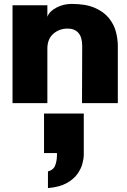

<svg xmlns="http://www.w3.org/2000/svg" viewBox="-20 -527 647 981"><path d="M346 -507Q418 -507 464 -487Q510 -467 536 -435Q562 -403 572 -365.5Q582 -328 582 -292V0H399L400 -292Q400 -337 380.5 -359Q361 -381 326 -381Q283 -381 252.5 -354.5Q222 -328 222 -278V0H44V-500H222V-441Q232 -469 268 -488Q304 -507 346 -507ZM225 434V349Q254 341 262.5 317Q271 293 271 265V255H205V53H408V264Q408 283 401 309.5Q394 336 375 362.5Q356 389 320 409Q284 429 225 434Z"/></svg>

Font: Panamera Black
Style: Regular
Weight: 900
Designer: Bastien Sozeau
Foundry: NBR — Bastien Sozeau
Version: Version 3.002; ttfautohint (v1.8.4.7-5d5b);gftools[0.9.33]